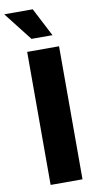

<svg xmlns="http://www.w3.org/2000/svg" viewBox="-138 -991 518 1034"><g transform="rotate(-10 121.0 -474.0)"><path d="M225.6 -727.5V0H51.3V-727.5ZM86.4 -792.5 -35.2 -948.2H120.6L201.2 -792.5Z"/></g></svg>

Font: Inter 24pt ExtraBold
Style: Regular
Weight: 800
Designer: Rasmus Andersson
Foundry: rsms
Version: Version 4.001;git-66647c0bb